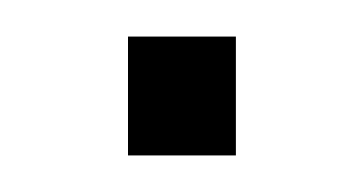

<svg xmlns="http://www.w3.org/2000/svg" viewBox="-20 -85 199 105"><path d="M50 0V-65H109V0Z"/></svg>

Font: Geist Thin
Style: Regular
Weight: 400
Designer: Basement.studio, Andrés Briganti, Mateo Zaragoza
Foundry: Basement.studio, Vercel, Andrés Briganti, Guido Ferreyra, Mateo Zaragoza
Version: Version 1.401